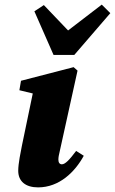

<svg xmlns="http://www.w3.org/2000/svg" viewBox="-20 -796 498 832"><path d="M59 -56C59 -10 91 16 145 16C237 16 305 -51 343 -121L310 -142C280 -102 262 -84 248 -84C239 -84 233 -91 233 -104C233 -114 235 -125 239 -141L316 -490L299 -505L71 -446L64 -405L122 -391L75 -165C70 -139 59 -88 59 -56ZM170 -774 129 -747 212 -558H302L458 -739L421 -776L275 -664Z"/></svg>

Font: Source Serif Pro Black
Style: Italic
Weight: 900
Italic angle: -12°
Designer: Frank Grießhammer
Foundry: Adobe Systems Incorporated
Version: Version 3.001;hotconv 1.0.111;makeotfexe 2.5.65597